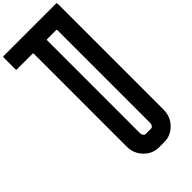

<svg xmlns="http://www.w3.org/2000/svg" viewBox="-24 -1319 1889 1889"><g transform="rotate(45 920.5 -375.0)"><path d="M195 -422H1487Q1505 -422 1518 -432.5Q1531 -443 1531 -458V-528Q1531 -543 1518 -553.5Q1505 -564 1487 -564H195Q185 -564 185 -554V-432Q185 -422 195 -422ZM0 -10V-739Q0 -749 9 -749H22V-750H1487Q1582 -750 1649.5 -685Q1717 -620 1717 -528V-458Q1717 -366 1649.5 -301Q1582 -236 1487 -236H195Q185 -236 185 -226V-10Q185 0 175 0H9Q0 0 0 -10Z"/></g></svg>

Font: Punc
Style: Bold
Weight: 400
Designer: The Kinetic
Foundry: The Kinetic
Version: Version 1.000;PS 001.001;hotconv 1.0.56